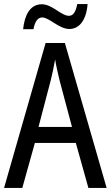

<svg xmlns="http://www.w3.org/2000/svg" viewBox="-20 -927 547 947"><path d="M94 -783H145C152 -820 166 -841 188 -841C223 -841 271 -784 322 -784C372 -784 406 -829 412 -907H361C354 -871 343 -849 320 -849C282 -849 238 -906 186 -906C127 -906 101 -850 94 -783ZM416 0H506L300 -715H205L0 0H90L152 -222H354ZM274 -530 335 -301H170L230 -530C238 -562 246 -600 252 -634C256 -605 267 -560 274 -530Z"/></svg>

Font: Noto Sans Lao Looped Condensed
Style: Regular
Weight: 400
Width: 3
Designer: Mark Frömberg, Ben Mitchell
Foundry: The Fontpad Ltd
Version: Version 1.002